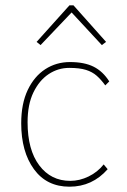

<svg xmlns="http://www.w3.org/2000/svg" viewBox="-20 -693 478 724"><path d="M242 11Q156 11 108 -55Q60 -121 60 -228Q60 -302 84.5 -353.5Q109 -405 150.5 -432Q192 -459 244 -459Q298 -459 333 -441.5Q368 -424 392 -386L377 -371Q361 -393 344.5 -407.5Q328 -422 304 -429.5Q280 -437 241 -437Q199 -437 163.5 -413.5Q128 -390 106 -344.5Q84 -299 84 -232Q84 -128 128 -69.5Q172 -11 245 -11Q280 -11 314 -27.5Q348 -44 371 -73L386 -55Q328 11 242 11ZM133 -523 118 -535 242 -673H257L380 -535L364 -523L250 -646Z"/></svg>

Font: Inconsolata SemiCondensed ExtraLight
Style: Regular
Weight: 200
Width: 4
Monospace: yes
Designer: Raph Levien, Cyreal, Brenton Simpson
Foundry: Raph Levien, Cyreal, Google
Version: Version 3.100; ttfautohint (v1.8.4.7-5d5b)